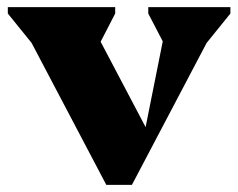

<svg xmlns="http://www.w3.org/2000/svg" viewBox="-20 -520 670 540"><path d="M279 0 49 -437H103V-357L2 -482V-500H304V-482L240 -358H226V-473L404 -135H384L456 -495V-384H448L397 -482V-500H628V-482L527 -357V-437H581L351 0Z"/></svg>

Font: Platypi Light ExtraBold
Style: Regular
Weight: 800
Version: Version 1.200